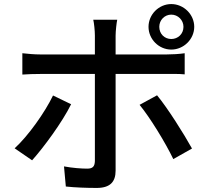

<svg xmlns="http://www.w3.org/2000/svg" viewBox="-20 -876 1040 945"><path d="M823 -632C884 -632 936 -683 936 -744C936 -805 884 -856 823 -856C762 -856 711 -805 711 -744C711 -683 762 -632 823 -632ZM823 -804C856 -804 883 -777 883 -744C883 -709 856 -684 823 -684C790 -684 764 -709 764 -744C764 -777 790 -804 823 -804ZM801 -512C826 -512 860 -513 889 -510V-614C862 -610 827 -608 800 -608H549V-700C549 -724 554 -766 557 -779H439C443 -763 447 -724 447 -701V-608H179C148 -608 118 -611 90 -614V-509C117 -511 147 -512 180 -512H447V-83C446 -56 436 -46 409 -46C382 -46 338 -49 295 -57L304 42C349 47 408 49 456 49C521 49 549 20 549 -36V-512ZM667 -360C718 -298 793 -176 833 -93L925 -145C885 -217 806 -343 753 -407ZM241 -406C201 -323 119 -207 52 -146L138 -87C193 -148 287 -275 330 -363Z"/></svg>

Font: Spoqa Han Sans Neo Medium
Style: Regular
Weight: 500
Designer: [Spoqa Han Sans Neo] Dong-huui Kim  Younghwa Kang  Yujin Lee  [Noto Sans] Ryoko NISHIZUKA  (kana & ideographs); Paul D. 
Foundry: Spoqa (http://www.spoqa-han-sans.com)
Version: Version 1.000